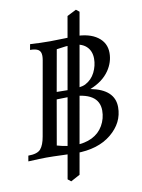

<svg xmlns="http://www.w3.org/2000/svg" viewBox="-115 -921 857 1156"><g transform="rotate(-10 313.5 -343.5)"><path d="M281.2 1Q259.3 1 200.7 -1.5Q142.1 -3.9 102.1 -3.9Q66.9 -3.9 -8.8 0L-2.9 -34.2Q52.7 -34.2 73 -57.9Q93.3 -81.5 102.1 -132.8L182.1 -585Q184.6 -599.6 184.6 -611.3Q184.6 -637.7 168.7 -648.4Q152.8 -659.2 117.7 -659.2L124 -693.4Q185.5 -689.5 246.6 -689.5Q281.2 -689.5 332 -691.4Q382.8 -693.4 398.9 -693.4Q485.8 -693.4 535.9 -657Q585.9 -620.6 585.9 -558.6Q585.9 -502.4 551.8 -452.1Q512.7 -395 434.6 -364.3Q580.1 -335.9 580.1 -228Q580.1 -132.8 498.8 -65.9Q417.5 1 281.2 1ZM284.7 -47.4Q344.7 -47.4 389.4 -69.3Q434.1 -91.3 458.3 -133.5Q482.4 -175.8 482.4 -224.6Q482.4 -339.8 302.2 -339.8Q272 -339.8 224.1 -337.9L176.3 -64.5Q235.4 -47.4 284.7 -47.4ZM296.4 -381.3Q378.9 -381.3 408.7 -396.5Q448.2 -417 468.3 -457.3Q488.3 -497.6 488.3 -540.5Q488.3 -588.9 457.3 -616.9Q426.3 -645 362.8 -645Q339.8 -645 276.9 -635.3L231.9 -382.3Q253.9 -381.3 296.4 -381.3ZM224.6 163.1 205.1 147.5 375.5 -821.3 431.6 -849.6 451.2 -834 280.8 132.8Z"/></g></svg>

Font: Kelvinch
Style: Italic
Weight: 400
Italic angle: -10°
Designer: Paul James Miller
Foundry: High-Logic / Made with FontCreator
Version: Version 3.40;July 22, 2017;FontCreator 11.0.0.2388 64-bit